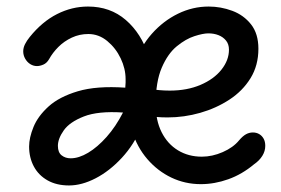

<svg xmlns="http://www.w3.org/2000/svg" viewBox="-20 -561 859 587"><path d="M130 -380Q123 -368 112.5 -363.5Q102 -359 93 -359Q82 -359 72.5 -365Q63 -371 57 -381.5Q51 -392 51 -404Q51 -415 56.5 -426Q62 -437 71 -448Q109 -495 154.5 -518Q200 -541 249 -541Q317 -541 364.5 -500Q412 -459 434 -391L412 -172Q390 -119 352.5 -78.5Q315 -38 272.5 -16Q230 6 191 6Q153 6 125.5 -9.5Q98 -25 83.5 -52Q69 -79 69 -113Q69 -140 82.5 -173Q96 -206 128.5 -235.5Q161 -265 218 -282Q275 -299 363 -293Q364 -303 364 -308.5Q364 -314 364 -319Q364 -351 349 -382.5Q334 -414 308 -435.5Q282 -457 250 -457Q223 -457 199.5 -446Q176 -435 158.5 -417.5Q141 -400 130 -380ZM157 -115Q157 -95 168.5 -86Q180 -77 196 -77Q221 -77 249.5 -94Q278 -111 306 -142.5Q334 -174 356 -217Q280 -222 236.5 -205Q193 -188 175 -162.5Q157 -137 157 -115ZM499 -284Q552 -284 593 -301.5Q634 -319 657 -348Q680 -377 680 -409Q680 -426 671 -437Q662 -448 648 -453.5Q634 -459 617 -459Q601 -459 574.5 -450.5Q548 -442 520.5 -419.5Q493 -397 474.5 -354Q456 -311 456 -242Q456 -193 474 -157Q492 -121 524 -101.5Q556 -82 597 -82Q629 -82 661 -96Q693 -110 711 -132Q722 -145 732 -150.5Q742 -156 753 -156Q764 -156 772.5 -151Q781 -146 786 -137Q791 -128 791 -115Q791 -99 782 -84.5Q773 -70 757 -59Q720 -28 678 -13Q636 2 594 2Q546 2 504 -18Q462 -38 430.5 -74.5Q399 -111 384 -160L391 -364Q409 -418 444 -457.5Q479 -497 524 -519Q569 -541 618 -541Q655 -541 690 -528Q725 -515 747.5 -486.5Q770 -458 770 -412Q770 -361 746 -322Q722 -283 681.5 -256.5Q641 -230 592 -216Q543 -202 492 -202Q474 -202 457 -203.5Q440 -205 429 -207L442 -288Q451 -287 466.5 -285.5Q482 -284 499 -284Z"/></svg>

Font: Playpen Sans
Style: Regular
Weight: 400
Designer: Laura Meseguer, Veronika Burian, José Scaglione, Kostas Bartsokas, Vera Evstafieva, Tom Grace, Yorlmar Campos
Foundry: TypeTogether
Version: Version 2.000